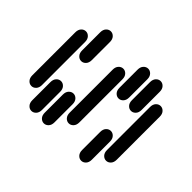

<svg xmlns="http://www.w3.org/2000/svg" viewBox="-182 -1119 1363 1363"><g transform="rotate(-45 500.0 -437.0)"><path d="M284.2 -13.7H715.8Q743.2 -13.7 758.8 -28.3Q774.4 -43 774.4 -62.5Q774.4 -82 758.8 -96.7Q743.2 -111.3 715.8 -111.3H284.2Q256.8 -111.3 241.2 -96.7Q225.6 -82 225.6 -62.5Q225.6 -43 241.2 -28.3Q256.8 -13.7 284.2 -13.7ZM159.2 -138.7H340.8Q368.2 -138.7 383.8 -153.3Q399.4 -168 399.4 -187.5Q399.4 -207 383.8 -221.7Q368.2 -236.3 340.8 -236.3H159.2Q131.8 -236.3 116.2 -221.7Q100.6 -207 100.6 -187.5Q100.6 -168 116.2 -153.3Q131.8 -138.7 159.2 -138.7ZM659.2 -138.7H840.8Q868.2 -138.7 883.8 -153.3Q899.4 -168 899.4 -187.5Q899.4 -207 883.8 -221.7Q868.2 -236.3 840.8 -236.3H659.2Q631.8 -236.3 616.2 -221.7Q600.6 -207 600.6 -187.5Q600.6 -168 616.2 -153.3Q631.8 -138.7 659.2 -138.7ZM659.2 -263.7H840.8Q868.2 -263.7 883.8 -278.3Q899.4 -293 899.4 -312.5Q899.4 -332 883.8 -346.7Q868.2 -361.3 840.8 -361.3H659.2Q631.8 -361.3 616.2 -346.7Q600.6 -332 600.6 -312.5Q600.6 -293 616.2 -278.3Q631.8 -263.7 659.2 -263.7ZM284.2 -388.7H715.8Q743.2 -388.7 758.8 -403.3Q774.4 -418 774.4 -437.5Q774.4 -457 758.8 -471.7Q743.2 -486.3 715.8 -486.3H284.2Q256.8 -486.3 241.2 -471.7Q225.6 -457 225.6 -437.5Q225.6 -418 241.2 -403.3Q256.8 -388.7 284.2 -388.7ZM159.2 -513.7H340.8Q368.2 -513.7 383.8 -528.3Q399.4 -543 399.4 -562.5Q399.4 -582 383.8 -596.7Q368.2 -611.3 340.8 -611.3H159.2Q131.8 -611.3 116.2 -596.7Q100.6 -582 100.6 -562.5Q100.6 -543 116.2 -528.3Q131.8 -513.7 159.2 -513.7ZM159.2 -638.7H340.8Q368.2 -638.7 383.8 -653.3Q399.4 -668 399.4 -687.5Q399.4 -707 383.8 -721.7Q368.2 -736.3 340.8 -736.3H159.2Q131.8 -736.3 116.2 -721.7Q100.6 -707 100.6 -687.5Q100.6 -668 116.2 -653.3Q131.8 -638.7 159.2 -638.7ZM659.2 -638.7H840.8Q868.2 -638.7 883.8 -653.3Q899.4 -668 899.4 -687.5Q899.4 -707 883.8 -721.7Q868.2 -736.3 840.8 -736.3H659.2Q631.8 -736.3 616.2 -721.7Q600.6 -707 600.6 -687.5Q600.6 -668 616.2 -653.3Q631.8 -638.7 659.2 -638.7ZM284.2 -763.7H715.8Q743.2 -763.7 758.8 -778.3Q774.4 -793 774.4 -812.5Q774.4 -832 758.8 -846.7Q743.2 -861.3 715.8 -861.3H284.2Q256.8 -861.3 241.2 -846.7Q225.6 -832 225.6 -812.5Q225.6 -793 241.2 -778.3Q256.8 -763.7 284.2 -763.7Z"/></g></svg>

Font: Sixtyfour Convergence
Style: Regular
Weight: 400
Designer: Jens Kutilek
Foundry: Jens Kutilek
Version: Version 2.001